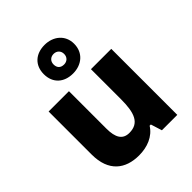

<svg xmlns="http://www.w3.org/2000/svg" viewBox="-233 -981 1129 1129"><g transform="rotate(-45 331.5 -416.5)"><path d="M330 -605C402 -605 458 -650 458 -725C458 -798 401 -843 330 -843C255 -843 205 -798 205 -724C205 -650 255 -605 330 -605ZM330 -680C301 -680 286 -697 286 -724C286 -751 305 -768 330 -768C355 -768 374 -751 374 -724C374 -697 355 -680 330 -680ZM591 -549H422V-299C422 -186 399 -124 317 -124C262 -124 239 -163 239 -238V-549H70V-191C70 -50 151 10 264 10C332 10 396 -14 431 -70H441L463 0H591Z"/></g></svg>

Font: Noto Sans Ethiopic ExtraBold
Style: Regular
Weight: 800
Designer: Monotype Design Team
Foundry: Monotype Imaging Inc.
Version: Version 2.102